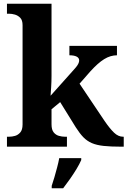

<svg xmlns="http://www.w3.org/2000/svg" viewBox="-20 -780 678 1021"><path d="M17 0V-53H29Q44 -53 60 -57.5Q76 -62 88 -76Q100 -90 100 -118V-646Q100 -673 87.5 -685.5Q75 -698 59 -702.5Q43 -707 29 -707H17V-760H254V-377Q254 -364 253.5 -347.5Q253 -331 252 -315Q251 -299 250 -287Q249 -275 249 -271L375 -412Q386 -424 391.5 -432.5Q397 -441 399 -447.5Q401 -454 401 -459Q401 -472 387.5 -479Q374 -486 349 -486V-536H602V-486Q585 -486 568 -481Q551 -476 534 -465.5Q517 -455 499 -439Q481 -423 461 -401L403 -335L536 -137Q564 -96 586.5 -74.5Q609 -53 634 -53H638V0H624Q569 0 531.5 -4Q494 -8 468.5 -19Q443 -30 423.5 -50Q404 -70 383 -103L300 -237L254 -199V-119Q254 -90 265.5 -76Q277 -62 293.5 -57.5Q310 -53 324 -53H336V0ZM255 208Q262 188 269.5 162Q277 136 284 109.5Q291 83 295 61H412V71Q403 92 387 118.5Q371 145 352 172Q333 199 316 221H255Z"/></svg>

Font: Noto Rashi Hebrew
Style: Bold
Weight: 700
Version: Version 1.006